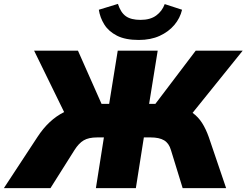

<svg xmlns="http://www.w3.org/2000/svg" viewBox="-73 -965 1265 985"><path d="M-53 0 119 -262Q177 -351 256 -390L102 -705H327L448 -432H487L531 -705H736L692 -432H724L931 -705H1172L915 -386Q944 -365 963.5 -334.5Q983 -304 998 -262L1087 0H864L804 -195Q794 -230 769 -245Q744 -260 700 -260H665L624 0H419L460 -260H425Q382 -260 356.5 -245Q331 -230 309 -195L186 0ZM639 -760Q570 -760 527 -782Q484 -804 462 -839.5Q440 -875 434 -915L532 -945Q546 -901 572.5 -882Q599 -863 648 -863Q698 -863 728.5 -885.5Q759 -908 772 -944L861 -915Q851 -872 821.5 -837Q792 -802 746 -781Q700 -760 639 -760Z"/></svg>

Font: Mulish ExtraBlack
Style: Italic
Weight: 1000
Italic angle: -9°
Designer: Vernon Adams
Foundry: Vernon Adams
Version: Version 3.603; ttfautohint (v1.8.3)